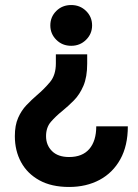

<svg xmlns="http://www.w3.org/2000/svg" viewBox="-20 -543 550 763"><path d="M263 -361Q227.5 -361 203.8 -384.8Q180 -408.5 180 -442Q180 -476 203.8 -499.5Q227.5 -523 263 -523Q298 -523 322 -499.5Q346 -476 346 -442Q346 -408.5 322 -384.8Q298 -361 263 -361ZM254.5 200Q184.5 200 136.5 173.5Q88.5 147 63.8 101.5Q39 56 39 -2Q39 -45 52 -74.5Q65 -104 85.2 -125.2Q105.5 -146.5 127 -165Q156 -189.5 179 -217.2Q202 -245 202 -291V-327H326.5V-290Q326.5 -237 311.5 -202Q296.5 -167 273.5 -143.8Q250.5 -120.5 227.5 -102Q201.5 -81 182.2 -58.8Q163 -36.5 163 -2Q163 34 186.8 57.5Q210.5 81 254.5 81Q307.5 81 335 49Q362.5 17 362.5 -41H488Q488 36 458.2 89.8Q428.5 143.5 375.8 171.8Q323 200 254.5 200Z"/></svg>

Font: Overpass
Style: Bold
Weight: 700
Designer: Delve Withrington, Dave Bailey, Thomas Jockin
Foundry: Delve Fonts LLC
Version: Version 4.000; ttfautohint (v1.8.3)